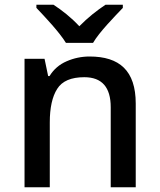

<svg xmlns="http://www.w3.org/2000/svg" viewBox="-20 -786 670 806"><path d="M370.6 -606C396.5 -650.9 460.4 -715.8 495.6 -752.9V-766.1H422.9C388.2 -743.2 348.6 -712.4 313 -675.8C279.3 -712.4 239.7 -743.2 204.6 -766.1H132.8V-752.9C168.5 -715.3 229 -651.4 256.8 -606ZM356 -548.8C322.3 -548.8 290 -542 259.8 -528.8C229 -515.6 205.1 -494.6 188 -466.8H182.1L167 -539.1H83V0H189V-272C189 -333 199.2 -380.4 220.2 -413.1C240.7 -445.8 278.8 -461.9 334 -461.9C407.7 -461.9 444.8 -419.9 444.8 -335.9V0H549.8V-351.1C549.8 -489.7 481.4 -548.8 356 -548.8Z"/></svg>

Font: Noto Reveo Sans
Style: Regular
Weight: 500
Designer: Monotype Design Team
Foundry: Monotype Imaging Inc.
Version: Version 2.007